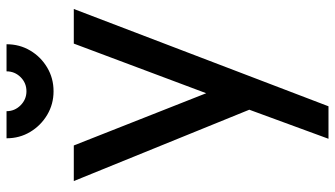

<svg xmlns="http://www.w3.org/2000/svg" viewBox="-239 -547 1026 588"><g transform="rotate(-90 274.0 -253.0)"><path d="M288.5 -602Q249 -602 216.2 -621.5Q183.5 -641 164 -673.5Q144.5 -706 144.5 -746H227.5Q227.5 -721 245.5 -703Q263.5 -685 288.5 -685Q314 -685 331.8 -703Q349.5 -721 349.5 -746H432.5Q432.5 -706 413.2 -673.5Q394 -641 361.2 -621.5Q328.5 -602 288.5 -602ZM143 240 232 -2.5 13.5 -540H122.5L282.5 -134.5L434.5 -540H540.5L242.5 240Z"/></g></svg>

Font: Cns Manrope SemBd
Style: Regular
Weight: 600
Designer: Mikhail Sharanda
Foundry: Mikhail Sharanda
Version: Version 4.504